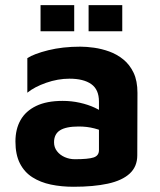

<svg xmlns="http://www.w3.org/2000/svg" viewBox="-20 -699 612 734"><path d="M261.1 15Q214.8 15 174.6 6.6Q134.5 -1.8 103.9 -21.3Q73.3 -40.7 56.1 -74.4Q39 -108.1 39 -158Q39 -205.3 58.6 -240Q78.3 -274.7 118.4 -294Q158.5 -313.3 219.5 -313.3Q253.5 -313.3 285.2 -306.2Q317 -299.1 342.6 -287.1Q368.2 -275.2 383 -261.1L389.3 -188.8Q369.1 -200.9 341 -208.1Q312.9 -215.4 281.2 -215.4Q232.2 -215.4 209.4 -200.8Q186.6 -186.3 186.6 -155Q186.6 -135.5 198 -120.9Q209.4 -106.2 227.6 -98.3Q245.8 -90.3 266.2 -90.3Q317.2 -90.3 337.7 -97Q358.3 -103.7 358.3 -125.1V-310.7Q358.3 -356.8 328.8 -377.5Q299.4 -398.2 245.5 -398.2Q201.3 -398.2 156.4 -382.5Q111.6 -366.8 84.5 -344.6V-476.8Q109.9 -493.3 164.7 -507Q219.5 -520.6 287.4 -520.6Q310.6 -520.6 339.6 -516.6Q368.7 -512.5 397.7 -502.1Q426.7 -491.7 451.3 -471.9Q475.9 -452 490.7 -420.9Q505.5 -389.8 505.5 -343.8L504.8 -105.3Q504.8 -62.1 475.8 -35.4Q446.7 -8.7 392.4 3.1Q338 15 261.1 15ZM318.7 -579.4V-679.4H447.4V-579.4ZM135 -579.4V-679.4H263.7V-579.4Z"/></svg>

Font: Maven Pro
Style: Regular
Weight: 400
Designer: Joe Prince
Foundry: Joe Prince
Version: Version 2.103